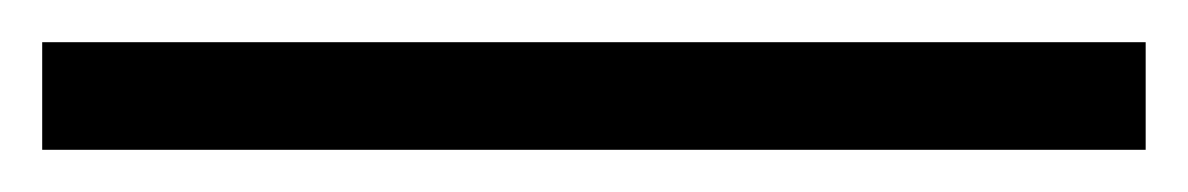

<svg xmlns="http://www.w3.org/2000/svg" viewBox="-26 77 563 91"><path d="M517 97V148H-6V97Z"/></svg>

Font: Human Sans Light
Style: Regular
Weight: 300
Designer: Tim Radville
Foundry: Continuum
Version: Version 1.000;FEAKit 1.0